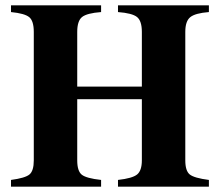

<svg xmlns="http://www.w3.org/2000/svg" viewBox="-20 -696 818 716"><path d="M509 -326H268V-98Q268 -58 285 -44.5Q302 -31 357 -25V0H21V-25Q74 -32 90 -45.5Q106 -59 106 -98V-577Q106 -618 89 -632Q72 -646 21 -651V-676H357V-651Q304 -647 286 -632.5Q268 -618 268 -577V-373H509V-577Q509 -618 491 -632.5Q473 -647 420 -651V-676H759V-651Q708 -647 689.5 -632Q671 -617 671 -577V-98Q671 -59 687.5 -45.5Q704 -32 759 -25V0H420V-25Q474 -31 491.5 -45.5Q509 -60 509 -98Z"/></svg>

Font: STIX MathJax Alphabets
Style: Bold
Weight: 700
Designer: MicroPress Inc., with final additions and corrections provided by Coen Hoffman, Elsevier (retired)
Version: Version 1.1.1